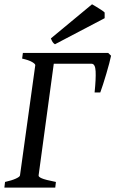

<svg xmlns="http://www.w3.org/2000/svg" viewBox="-21 -857 527 877"><path d="M486.3 -602.5Q483.9 -589.8 478 -567.6Q472.2 -545.4 464.6 -520Q457 -494.6 449.7 -471.7Q442.4 -448.7 437 -434.6H411.1Q417.5 -497.1 415.8 -531.5Q414.1 -565.9 397 -565.9H203.1L222.2 -615.2H473.1ZM231.4 0H-1L2 -25.9Q32.7 -32.7 51 -41Q69.3 -49.3 70.3 -55.7L140.1 -559.1Q140.6 -564.9 125.7 -573.7Q110.8 -582.5 80.1 -589.4L83.5 -615.2H297.4L293.9 -589.4Q262.7 -585.9 244.4 -581.1Q226.1 -576.2 225.1 -569.3L155.3 -55.7Q154.3 -49.3 169.7 -42.5Q185.1 -35.6 234.4 -25.9ZM457 -799.8V-773.9L230 -654.8Q223.1 -659.2 219.2 -665.3Q215.3 -671.4 211.4 -681.6L399.4 -837.4Q405.8 -834 417.7 -826.7Q429.7 -819.3 441.2 -812Q452.6 -804.7 457 -799.8Z"/></svg>

Font: Gentium Book Plus
Style: Italic
Weight: 400
Italic angle: -8°
Designer: Victor Gaultney, Annie Olsen, Iska Routamaa, Becca Hirsbrunner
Foundry: SIL International
Version: Version 6.101